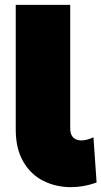

<svg xmlns="http://www.w3.org/2000/svg" viewBox="-20 -762 419 793"><path d="M316 -182Q338 -182 366 -195L379 -8Q325 11 273 11Q211 11 159 -15Q107 -41 76 -94.5Q45 -148 45 -227V-742H270V-232Q270 -206 282.5 -194Q295 -182 316 -182Z"/></svg>

Font: TypoPRO Montserrat Alternates
Style: Regular
Weight: 900
Designer: Julieta Ulanovsky
Foundry: Julieta Ulanovsky
Version: Version 6.001